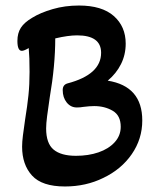

<svg xmlns="http://www.w3.org/2000/svg" viewBox="-20 -663 578 695"><path d="M215 12Q132 12 96 -27.5Q60 -67 60 -132Q60 -149 63 -173Q66 -197 71 -231Q79 -280 83 -318.5Q87 -357 87 -403Q87 -456 84 -489Q67 -479 59 -479Q43 -479 43 -515Q43 -543 55.5 -562.5Q68 -582 97 -599Q126 -617 170.5 -630Q215 -643 266 -643Q349 -643 392 -605Q435 -567 435 -505Q435 -465 418 -431Q401 -397 370 -371Q495 -351 495 -227Q495 -160 457 -105Q419 -50 354 -19Q291 12 215 12ZM255 -99Q300 -99 336.5 -111.5Q373 -124 395 -148Q417 -172 417 -204Q417 -245 388 -262Q359 -279 321 -279Q305 -279 281 -276Q271 -274 258 -274Q236 -274 221.5 -292Q207 -310 207 -337Q207 -356 224 -361Q346 -393 346 -472Q346 -535 259 -535Q227 -535 180 -524Q180 -475 175 -421.5Q170 -368 160 -310Q154 -270 150.5 -242.5Q147 -215 147 -198Q147 -144 174 -121.5Q201 -99 255 -99Z"/></svg>

Font: Akaya Kanadaka
Style: Regular
Weight: 400
Designer: Vaishnavi Murthy Yerkadithaya, Juan Luis Blanco Aristondo
Version: Version 1.002; ttfautohint (v1.8.3)